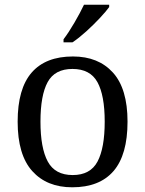

<svg xmlns="http://www.w3.org/2000/svg" viewBox="-20 -786 617 816"><path d="M287 10Q179 10 117 -59Q55 -128 55 -269Q55 -409 114.5 -477.5Q174 -546 290 -546Q398 -546 460 -477.5Q522 -409 522 -269Q522 -128 462.5 -59Q403 10 287 10ZM289 -42Q364 -42 394.5 -99.5Q425 -157 425 -269Q425 -381 394 -437Q363 -493 288 -493Q213 -493 182.5 -437Q152 -381 152 -269Q152 -157 183 -99.5Q214 -42 289 -42ZM250 -619Q272 -648 296.5 -690Q321 -732 337 -766H444V-756Q432 -739 405 -710Q378 -681 346.5 -652.5Q315 -624 288 -606H250Z"/></svg>

Font: Noto Serif Oriya
Style: Regular
Weight: 400
Designer: David Williams
Foundry: Google LLC, David Williams
Version: Version 1.051; ttfautohint (v1.8.4.7-5d5b)